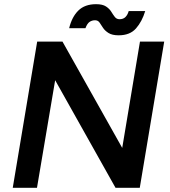

<svg xmlns="http://www.w3.org/2000/svg" viewBox="-20 -899 814 919"><path d="M41 0 158 -700H279L565 -191L650 -700H766L649 0H533L244 -515L157 0ZM548 -730Q517 -730 499.5 -741Q482 -752 473 -766Q464 -780 456.5 -791Q449 -802 435 -802Q420 -802 408.5 -794Q397 -786 389 -764H311Q324 -818 355 -848.5Q386 -879 440 -879Q471 -879 487.5 -868Q504 -857 512.5 -843Q521 -829 529.5 -818Q538 -807 552 -807Q570 -807 580.5 -817.5Q591 -828 596 -846H675Q660 -796 631 -763Q602 -730 548 -730Z"/></svg>

Font: Figtree Light SemiBold
Style: Italic
Weight: 600
Italic angle: -9.5°
Version: Version 2.001;gftools[0.9.30]